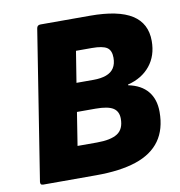

<svg xmlns="http://www.w3.org/2000/svg" viewBox="-76 -725 746 795"><g transform="rotate(-10 297.5 -327.5)"><path d="M42 0Q29 0 31 -14L130 -641Q132 -655 146 -655H354Q473 -655 530.5 -618.5Q588 -582 588 -508Q588 -446 554 -404Q520 -362 460 -347V-344Q514 -333 541.5 -299.5Q569 -266 569 -213Q569 -140 535 -92.5Q501 -45 433.5 -22.5Q366 0 265 0ZM210 -133H292Q350 -133 378 -151Q406 -169 406 -213Q406 -244 384 -258Q362 -272 310 -272H232ZM251 -391H323Q354 -391 376 -399Q398 -407 409 -424Q420 -441 420 -467Q420 -498 402 -510Q384 -522 339 -522H272Z"/></g></svg>

Font: Sofia Sans Black
Style: Italic
Weight: 900
Italic angle: -9°
Version: Version 4.100-B